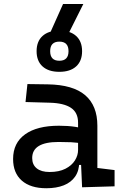

<svg xmlns="http://www.w3.org/2000/svg" viewBox="-20 -952 626 981"><path d="M399.4 4.9 392.6 -148.4 378.9 -191.4V-325.2Q378.9 -377 342.5 -401.1Q306.2 -425.3 234.4 -427.2L110.4 -430.7L120.1 -522.5L224.6 -521Q353 -519 415.3 -465.6Q477.5 -412.1 477.5 -309.6V-93.8L565.4 -83V0ZM216.8 9.8Q135.7 9.8 91.3 -29.3Q46.9 -68.4 46.9 -139.6Q46.9 -221.7 108.2 -265.6Q169.4 -309.6 281.2 -309.6Q327.6 -309.6 364 -304Q400.4 -298.3 428.7 -287.1L407.2 -216.8Q374.5 -224.1 343.3 -225.3Q312 -226.6 279.3 -226.6Q144.5 -226.6 144.5 -144.5Q144.5 -110.4 167.7 -91.8Q190.9 -73.2 233.4 -73.2Q281.7 -73.2 314.2 -89.8Q346.7 -106.4 362.8 -132.3Q378.9 -158.2 378.9 -185.5V-242.2L409.2 -109.4H368.2L384.8 -125Q384.8 -80.1 364 -50Q343.3 -20 305.7 -5.1Q268.1 9.8 216.8 9.8ZM283.2 -585Q228 -585 197.5 -612.5Q167 -640.1 167 -690.4Q167 -740.7 197.5 -768.3Q228 -795.9 283.2 -795.9Q338.4 -795.9 368.9 -768.3Q399.4 -740.7 399.4 -690.4Q399.4 -640.1 368.9 -612.5Q338.4 -585 283.2 -585ZM283.2 -641.6Q330.1 -641.6 330.1 -690.4Q330.1 -739.3 283.2 -739.3Q236.3 -739.3 236.3 -690.4Q236.3 -641.6 283.2 -641.6ZM219.2 -746.1 302.2 -931.6H405.8L313 -746.1Z"/></svg>

Font: Cascadia Mono PL
Style: Regular
Weight: 400
Monospace: yes
Designer: Aaron Bell
Foundry: Saja Typeworks
Version: Version 2102.003